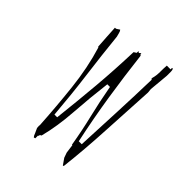

<svg xmlns="http://www.w3.org/2000/svg" viewBox="-198 -813 899 899"><g transform="rotate(45 251.5 -364.0)"><path d="M385.7 -698.7Q384.3 -679.2 384.3 -654.8Q384.3 -630.4 378.4 -610.4V-603H382.3Q379.4 -489.7 374.5 -380.9L364.3 -156.7H357.4H344.7Q317.9 -281.7 299.1 -402.6Q280.3 -523.4 266.1 -646H262.7L260.3 -655.3L251 -647.9L244.1 -653.3L243.7 -641.1L231 -633.3Q227.1 -512.2 217.3 -399.4Q207.5 -286.6 193.8 -164.6H175.8Q165.5 -290 150.9 -401.9Q136.2 -513.7 124.5 -629.4Q118.2 -654.3 116.7 -656.7Q114.7 -661.1 112.3 -663.6Q106.9 -660.6 103.5 -657.7Q97.7 -652.3 90.3 -652.3Q89.4 -652.3 88.4 -652.8Q90.3 -622.1 91.8 -593.3Q93.3 -564.5 95.7 -534.2L99.1 -531.7Q130.4 -429.2 143.1 -312.5Q155.8 -195.8 162.6 -80.6L161.6 -76.7L162.6 -62.5Q168.9 -50.3 172.4 -41Q175.8 -31.7 178 -27.8Q180.2 -23.9 183.1 -20.5L190.9 -22.5V-41.5H194.8V-48.3L202.6 -52.7Q224.1 -136.7 231 -236.6Q237.8 -336.4 250.5 -439.9H268.1Q283.7 -353 301.8 -278.8Q319.8 -204.6 333.5 -122.6H336.4L342.3 -79.1L351.1 -54.2L372.6 -23.4L377 -25.4Q391.1 -148.4 397.9 -280.3Q404.8 -412.1 412.6 -546.9L410.6 -568.4L419.4 -664.6V-692.4Q419.4 -701.7 416 -708.5H410.6V-698.7Z"/></g></svg>

Font: Bakudai
Style: ExtraLight
Weight: 200
Version: Version 1.48